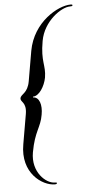

<svg xmlns="http://www.w3.org/2000/svg" viewBox="-59 -763 447 931"><g transform="rotate(-5 165.0 -298.0)"><path d="M169 133C176 133 179 132 180 128C180 125 178 124 169 124C128 124 60 65 77 -31C95 -132 125 -148 135 -209C144 -257 131 -296 101 -296V-300C131 -300 159 -345 167 -387C177 -448 153 -464 171 -565C188 -661 276 -720 317 -720C326 -720 330 -721 330 -724C331 -728 328 -729 321 -729C261 -729 137 -661 112 -522L87 -377C77 -318 44 -318 40 -298C36 -278 69 -278 59 -219L34 -74C9 65 109 133 169 133Z"/></g></svg>

Font: RL Madena Oblique
Style: Regular
Weight: 400
Italic angle: -10°
Designer: I Kadek Wantara Putra
Foundry: Roughlines ID
Version: Version 1.000;Glyphs 3.1.2 (3151)